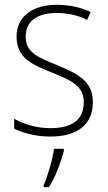

<svg xmlns="http://www.w3.org/2000/svg" viewBox="-20 -559 449 800"><path d="M367 -133C367 -227 296 -254 215 -289C137 -321 87 -340 87 -407C87 -471 136 -505 216 -505C262 -505 310 -494 343 -476L358 -509C320 -527 272 -539 217 -539C112 -539 49 -487 49 -407C49 -317 113 -290 198 -256C277 -224 329 -201 329 -133C329 -65 287 -25 190 -25C135 -25 82 -40 39 -64V-23C73 -6 126 10 190 10C307 10 367 -44 367 -133ZM246 69V61H205C200 103 177 180 162 213V221H184C212 176 234 117 246 69Z"/></svg>

Font: Noto Sans SemiCondensed ExtraLight
Style: Regular
Weight: 200
Width: 4
Designer: Monotype Design Team
Foundry: Monotype Imaging Inc.
Version: Version 2.013